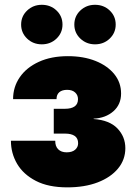

<svg xmlns="http://www.w3.org/2000/svg" viewBox="-20 -788 577 816"><path d="M266.1 8.3Q185.5 8.3 132.3 -19.3Q79.1 -46.9 52.7 -91.8Q26.4 -136.7 26.4 -189.9H214.8Q214.4 -166.5 227.3 -153.6Q240.2 -140.6 263.2 -140.6Q286.6 -140.6 299.3 -151.6Q312 -162.6 312 -179.2Q312 -200.2 297.6 -210.2Q283.2 -220.2 256.8 -220.2H208.5V-325.7H256.8Q282.7 -325.7 297.1 -335.7Q311.5 -345.7 311.5 -366.7Q311.5 -383.8 299.3 -395Q287.1 -406.2 265.6 -406.2Q243.7 -406.2 231.9 -396Q220.2 -385.7 220.2 -366.7H35.6Q35.6 -418.5 64 -459.7Q92.3 -501 144.8 -525.1Q197.3 -549.3 268.6 -549.3Q335 -549.3 385.7 -529.1Q436.5 -508.8 465.6 -473.1Q494.6 -437.5 494.6 -390.6Q494.6 -343.8 461.7 -314.9Q428.7 -286.1 377.9 -283.7V-282.2Q445.3 -277.3 479 -242.2Q512.7 -207 512.7 -158.2Q512.7 -109.4 481.7 -71.8Q450.7 -34.2 395.3 -12.9Q339.8 8.3 266.1 8.3ZM383.8 -599.6Q347.2 -599.6 321.5 -624Q295.9 -648.4 295.9 -683.6Q295.9 -719.2 321.5 -743.4Q347.2 -767.6 383.8 -767.6Q420.9 -767.6 446.3 -743.4Q471.7 -719.2 471.7 -683.6Q471.7 -648.4 446.3 -624Q420.9 -599.6 383.8 -599.6ZM157.7 -599.6Q120.6 -599.6 95.2 -624Q69.8 -648.4 69.8 -683.6Q69.8 -719.2 95.5 -743.4Q121.1 -767.6 157.7 -767.6Q194.8 -767.6 220.2 -743.4Q245.6 -719.2 245.6 -683.6Q245.6 -648.4 220.2 -624Q194.8 -599.6 157.7 -599.6Z"/></svg>

Font: Inter 17pt Black
Style: Regular
Weight: 900
Version: Version 4.001;git-66647c0bb